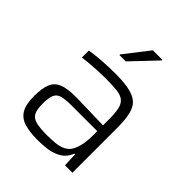

<svg xmlns="http://www.w3.org/2000/svg" viewBox="-209 -860 989 989"><g transform="rotate(45 285.5 -365.5)"><path d="M234 8Q175 8 136 -4Q97 -16 78.5 -48Q60 -80 60 -139Q60 -196 73 -228.5Q86 -261 119.5 -275Q153 -289 213 -289Q224 -289 247 -288.5Q270 -288 300 -287Q330 -286 360.5 -285.5Q391 -285 418 -284V-322Q418 -372 412 -400.5Q406 -429 388.5 -443.5Q371 -458 338 -461.5Q305 -465 253 -465Q230 -465 200 -463.5Q170 -462 141.5 -459.5Q113 -457 94 -454V-505Q129 -511 176 -514.5Q223 -518 275 -518Q327 -518 363 -512Q399 -506 422 -493Q445 -480 457 -458Q469 -436 474 -403Q479 -370 479 -325V0H425L422 -77H417Q402 -39 371.5 -20.5Q341 -2 304.5 3Q268 8 234 8ZM251 -44Q282 -44 311 -47Q340 -50 362 -61.5Q384 -73 396 -96Q408 -121 413 -148Q418 -175 418 -209V-242H229Q185 -242 161 -235Q137 -228 128 -207Q119 -186 119 -143Q119 -102 129.5 -80.5Q140 -59 168.5 -51.5Q197 -44 251 -44ZM222 -600V-605L326 -739H395V-734L268 -600Z"/></g></svg>

Font: Saira Thin Light
Style: Regular
Weight: 300
Version: Version 1.101